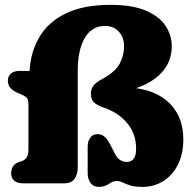

<svg xmlns="http://www.w3.org/2000/svg" viewBox="-20 -738 776 773"><path d="M718 -177Q718 -117.5 696 -74.5Q674 -31.5 636.8 -8.5Q599.5 14.5 554 14.5Q524 14.5 505.2 8.8Q486.5 3 474.8 -3Q463 -9 454 -9.5Q436.5 -10.5 419 2Q401.5 14.5 377.5 14.5Q356.5 14.5 344.8 -1.2Q333 -17 333 -39V-147.5Q333 -169 343.2 -183.5Q353.5 -198 371.5 -198Q391 -198 403.2 -185.5Q415.5 -173 424.5 -154.5L443 -118.5Q459.5 -86 491 -86Q507 -86 517.5 -98.2Q528 -110.5 528 -139Q528 -199 492.5 -241.8Q457 -284.5 399.5 -304Q370.5 -314 358.2 -325.8Q346 -337.5 346 -360.5Q346 -378 355.2 -391.8Q364.5 -405.5 393.5 -421Q445.5 -449.5 462.5 -482.8Q479.5 -516 479.5 -551Q479.5 -587.5 458.5 -610.5Q437.5 -633.5 402 -633.5Q349.5 -633.5 321.2 -585Q293 -536.5 293 -453V-64Q293 -36 280.2 -18Q267.5 0 238.5 0H72Q49 0 37 -11Q25 -22 25 -39.5Q25 -76.5 59 -86.5L68 -89.5Q79 -92.5 86.8 -103.8Q94.5 -115 94.5 -136V-317.5Q94.5 -339 86 -346Q77.5 -353 66.5 -357.5L56 -362Q36.5 -369.5 24 -381.8Q11.5 -394 11.5 -413Q11.5 -431.5 24.2 -442Q37 -452.5 58 -452.5H99Q103.5 -530.5 139.5 -590.5Q175.5 -650.5 246.2 -684.5Q317 -718.5 424.5 -718.5Q513.5 -718.5 567.8 -695Q622 -671.5 646.8 -633.5Q671.5 -595.5 671.5 -552.5Q671.5 -491 632.5 -447.8Q593.5 -404.5 527.5 -383Q617 -371 667.5 -317.2Q718 -263.5 718 -177Z"/></svg>

Font: Fraunces 72pt SuperSoft Black
Style: Regular
Weight: 900
Version: Version 1.000;[0bf87f6ff]